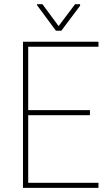

<svg xmlns="http://www.w3.org/2000/svg" viewBox="-20 -914 541 934"><path d="M459 -24.9V0H102.5V-24.9ZM117.2 -710.9V0H91.8V-710.9ZM417.5 -378.4V-353.5H102.5V-378.4ZM459 -710.9V-686.5H102.5V-710.9ZM186.5 -893.6 265.1 -787.1 345.2 -893.6H369.6V-886.2L278.3 -764.6H252L160.2 -888.7V-893.6Z"/></svg>

Font: Roboto Condensed Thin
Style: Regular
Weight: 250
Width: 3
Designer: Christian Robertson
Foundry: Google
Version: Version 3.009; 2024